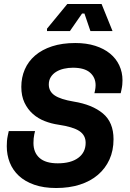

<svg xmlns="http://www.w3.org/2000/svg" viewBox="-20 -930 652 964"><path d="M457 -475Q460 -490 460 -502Q460 -541 432 -565.5Q404 -590 346 -590Q323 -590 301 -585Q279 -580 262 -569.5Q245 -559 235 -543Q225 -527 225 -506Q225 -471 254.5 -451Q284 -431 350 -420Q443 -405 496.5 -360.5Q550 -316 550 -231Q550 -174 529.5 -129Q509 -84 471.5 -52Q434 -20 381 -3Q328 14 262 14Q199 14 152 -2.5Q105 -19 74.5 -47.5Q44 -76 29 -114Q14 -152 14 -196Q14 -209 15 -222Q16 -235 19 -249L24 -272H156L152 -255Q148 -236 148 -212Q148 -164 178.5 -137Q209 -110 270 -110Q336 -110 373 -137.5Q410 -165 410 -213Q410 -251 378.5 -272Q347 -293 273 -304Q238 -309 204.5 -322Q171 -335 145 -358Q119 -381 103 -414.5Q87 -448 87 -494Q87 -541 104.5 -581.5Q122 -622 156.5 -651.5Q191 -681 241.5 -697.5Q292 -714 358 -714Q414 -714 458 -700Q502 -686 532.5 -661Q563 -636 579 -601.5Q595 -567 595 -527Q595 -516 594 -505Q593 -494 590 -480L586 -462H454ZM216 -786 318 -910H490L545 -774H434L404 -862H392L331 -774H216Z"/></svg>

Font: Space Mono
Style: Bold Italic
Weight: 700
Italic angle: -12°
Monospace: yes
Designer: Colophon Foundry / Benjamin Critton
Foundry: Colophon Foundry
Version: Version 1.000;PS 1.000;hotconv 1.0.81;makeotf.lib2.5.63406